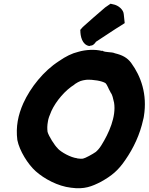

<svg xmlns="http://www.w3.org/2000/svg" viewBox="-20 -998 797 1030"><path d="M73 -247C84 -190 130 -116 172 -79C217 -39 290 1 361 9C433 19 473 2 522 -23C579 -55 614 -83 653 -141C696 -203 731 -277 748 -356C750 -361 751 -370 752 -375C771 -492 736 -589 684 -660C663 -689 635 -703 597 -712C578 -721 546 -715 529 -726L526 -725C490 -734 440 -732 400 -720C366 -712 332 -695 296 -670C215 -618 144 -530 105 -444C77 -381 64 -318 73 -247ZM237 -346C239 -361 245 -378 256 -403C281 -457 331 -515 379 -544L380 -545V-546C408 -564 416 -566 443 -570C480 -572 527 -564 546 -552C556 -542 560 -525 572 -505V-503H573C583 -490 587 -469 592 -447C604 -372 564 -283 524 -219C513 -201 503 -191 494 -183C477 -171 437 -149 425 -147C418 -146 410 -146 396 -148H395L394 -149C359 -153 309 -181 290 -201L289 -203C274 -216 241 -268 235 -291C233 -309 233 -324 237 -346ZM410 -837 411 -835C411 -804 420 -758 459 -751L465 -753C467 -754 479 -750 495 -774C539 -802 592 -839 632 -863L649 -874L644 -921C643 -945 616 -970 586 -975L573 -978L544 -958C507 -927 459 -884 424 -853Z"/></svg>

Font: Hussar Pisanka
Style: BlkKur
Weight: 700
Designer: Robert Jablonski
Foundry: Cannot Into Space Fonts
Version: Version 1.070